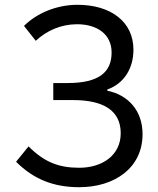

<svg xmlns="http://www.w3.org/2000/svg" viewBox="-20 -767 659 800"><path d="M310 13C457 13 574 -67 574 -208C574 -308 512 -372 427 -389V-394C497 -419 536 -482 536 -560C536 -677 441 -747 303 -747C214 -747 132 -711 80 -659L129 -597C174 -639 234 -666 301 -666C384 -666 445 -625 445 -548C445 -466 392 -421 262 -421H202V-350H285C410 -350 483 -307 483 -212C483 -119 405 -68 310 -68C224 -68 164 -92 99 -157L47 -93C121 -19 205 13 310 13Z"/></svg>

Font: Noto Sans T Chinese Regular
Style: Regular
Weight: 400
Designer: Ryoko NISHIZUKA (kana & ideographs); Paul D. Hunt (Latin, Greek & Cyrillic); Wenlong ZHANG (bopomofo); Sandoll Communica
Foundry: Adobe Systems Incorporated
Version: Version 1.000;PS 1;hotconv 1.0.78;makeotf.lib2.5.61930